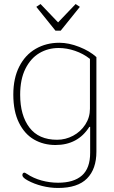

<svg xmlns="http://www.w3.org/2000/svg" viewBox="-20 -709 566 952"><path d="M160 -675 181 -689 268 -598 355 -689 376 -675 281 -557H255ZM118 186Q105 179 98 172.5Q91 166 91 159Q91 153 94 150Q97 147 101 147Q104 147 113 153Q146 175 186.5 186Q227 197 268 197Q346 197 386.5 161Q427 125 427 49V-80H423Q366 10 255 10Q196 10 149 -17Q102 -44 74 -100.5Q46 -157 46 -240Q46 -321 75.5 -379Q105 -437 157 -467Q209 -497 274 -497Q321 -497 373 -476.5Q425 -456 458 -426V43Q458 129 411.5 176Q365 223 268 223Q228 223 188.5 213Q149 203 118 186ZM426 -170V-417Q393 -443 352 -457Q311 -471 271 -471Q218 -471 175 -445.5Q132 -420 106 -368Q80 -316 80 -239Q80 -137 126 -76.5Q172 -16 263 -16Q305 -16 342.5 -36Q380 -56 403 -91.5Q426 -127 426 -170Z"/></svg>

Font: Maitree ExtraLight
Style: Regular
Weight: 275
Designer: CadsonDemak Team
Foundry: CadsonDemak
Version: Version 1.003